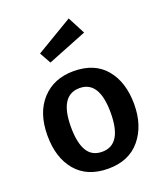

<svg xmlns="http://www.w3.org/2000/svg" viewBox="-151 -920 886 1036"><g transform="rotate(-20 292.0 -402.5)"><path d="M292 15Q172 15 107.5 -61Q43 -137 43 -265Q43 -395 111.5 -469.5Q180 -544 293 -544Q414 -544 477.5 -467.5Q541 -391 541 -265Q541 -142 476 -63.5Q411 15 292 15ZM292 -82Q406 -82 406 -265Q406 -447 293 -447Q178 -447 178 -265Q178 -175 205.5 -128.5Q233 -82 292 -82ZM193 -630 157 -695 367 -820 419 -720Z"/></g></svg>

Font: Trujillo Medium
Style: Regular
Weight: 500
Designer: Fira Sans original fonts by bBox Type GmbH, Carrois Corporate GbR, & Edenspiekermann AG / Changes by Cristiano Sobral
Foundry: Fira Sans original fonts by bBox Type GmbH, Carrois Corporate GbR, & Edenspiekermann AG / Changes by Cristiano Sobral
Version: Version 4.301;October 17, 2021;FontCreator 14.0.0.2814 64-bi